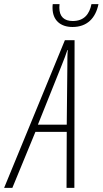

<svg xmlns="http://www.w3.org/2000/svg" viewBox="-87 -912 498 932"><path d="M265 -781C335 -781 377 -823 391 -892H357C347 -843 321 -810 266 -810C225 -810 201 -831 201 -875C201 -879 201 -883 202 -892H169C168 -886 168 -879 168 -874C168 -814 206 -781 265 -781ZM-67 0H-27L85 -272H237L236 0H274L275 -717H228ZM97 -307 212 -594C225 -626 234 -650 240 -669H242C240 -650 240 -624 240 -595L237 -307Z"/></svg>

Font: Noto Sans ExtraCondensed ExtraLight
Style: Italic
Weight: 200
Width: 2
Italic angle: -12°
Designer: Monotype Design Team
Foundry: Monotype Imaging Inc.
Version: Version 2.013